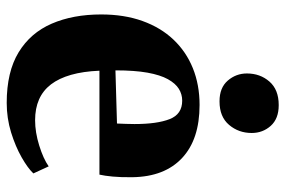

<svg xmlns="http://www.w3.org/2000/svg" viewBox="-156 -663 830 558"><g transform="rotate(90 259.0 -384.0)"><path d="M279 11.5Q189 11.5 132.2 -23Q75.5 -57.5 48.8 -119.2Q22 -181 22 -263Q22 -330 41 -383Q60 -436 95 -473Q130 -510 178.2 -529.5Q226.5 -549 285 -549Q385 -549 439.2 -498.2Q493.5 -447.5 495 -354.5Q495.5 -321 493.2 -297Q491 -273 487.5 -258H185.5Q187.5 -210.5 197.5 -175.5Q207.5 -140.5 225.2 -117.2Q243 -94 269 -82.5Q295 -71 329.5 -71Q364.5 -71 403 -83Q441.5 -95 463.5 -110.5L484 -66Q469 -50 437.5 -32Q406 -14 364.8 -1.2Q323.5 11.5 279 11.5ZM184.5 -304.5 339 -309Q339.5 -322 340 -334.5Q340.5 -347 340.5 -360Q340.5 -425.5 326.2 -462Q312 -498.5 272.5 -498.5Q254 -498.5 238.2 -488.8Q222.5 -479 210.2 -457Q198 -435 191.2 -397.8Q184.5 -360.5 184.5 -304.5ZM274 -607Q235 -607 214.2 -631Q193.5 -655 193.5 -686.5Q193.5 -725 217 -752Q240.5 -779 285 -779H286Q325 -779 345.8 -755.8Q366.5 -732.5 366.5 -700.5Q366.5 -662.5 343 -634.8Q319.5 -607 275 -607Z"/></g></svg>

Font: Merriweather 72pt ExtraBold
Style: Regular
Weight: 800
Version: Version 2.100